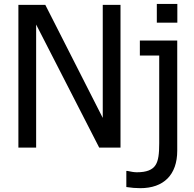

<svg xmlns="http://www.w3.org/2000/svg" viewBox="-20 -752 989 978"><path d="M593.8 -727.1H503.4V-151.4L210.9 -727.1H73.7V0H164.1V-627L485.4 0H593.8ZM883.3 -731.9H778.8V-636.7H883.3ZM882.8 -545.4H692.4V-469.2H791V-22C791 32.7 786.6 65.9 772.9 87.9C757.3 113.3 726.6 125.5 677.2 125.5C664.1 125.5 647.9 123 628.9 118.7H623.5V200.7C648.4 204.6 671.9 206.5 694.8 206.5C813.5 206.5 882.8 138.7 882.8 15.6Z"/></svg>

Font: SG Kara SemiBold
Style: Regular
Weight: 400
Designer: Damoon Khanjanzadeh
Version: Version 1.000